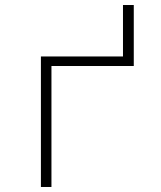

<svg xmlns="http://www.w3.org/2000/svg" viewBox="-20 -745 640 765"><path d="M143 0V-520H470V-725H513V-482H185V0Z"/></svg>

Font: Iosevka SS04 XLt Ex
Style: Regular
Weight: 200
Width: 7
Monospace: yes
Designer: Belleve Invis
Foundry: Belleve Invis
Version: Version 19.0.0; ttfautohint (v1.8.4)